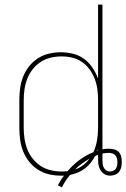

<svg xmlns="http://www.w3.org/2000/svg" viewBox="-20 -755 549 834"><path d="M249 59 231 50Q237 39 243.5 28.5Q250 18 258 8Q254 8 251 8Q248 8 244 8Q218 8 192.5 2Q167 -4 145 -18Q123 -32 106.5 -53Q90 -74 80.5 -98Q71 -122 67.5 -148Q64 -174 64 -200V-320Q64 -346 67.5 -372Q71 -398 80.5 -422Q90 -446 106.5 -467Q123 -488 145 -502Q167 -516 192.5 -522Q218 -528 244 -528Q271 -528 297.5 -521.5Q324 -515 345.5 -499Q367 -483 382 -460.5Q397 -438 406 -413V-735H425V-106Q432 -108 439 -108.5Q446 -109 452 -109Q464 -109 476 -106Q488 -103 496 -94.5Q504 -86 506.5 -74Q509 -62 509 -51Q509 -39 506.5 -28Q504 -17 497 -8.5Q490 0 479.5 4Q469 8 458 8Q443 8 431 -0.5Q419 -9 413 -22.5Q407 -36 406.5 -50.5Q406 -65 406 -79V-80Q406 -81 406 -81.5Q406 -82 406 -82Q402 -81 399 -80Q396 -79 393 -77Q385 -62 374 -48Q363 -34 348.5 -23Q334 -12 318 -5.5Q302 1 284 5Q274 17 265 30.5Q256 44 249 59ZM248 -10Q254 -10 260.5 -10.5Q267 -11 273 -11Q296 -38 324.5 -59.5Q353 -81 386 -94Q397 -119 401.5 -146Q406 -173 406 -200V-320Q406 -343 403 -366.5Q400 -390 391.5 -412Q383 -434 369.5 -453Q356 -472 336.5 -485.5Q317 -499 294 -504.5Q271 -510 248 -510Q224 -510 200.5 -504.5Q177 -499 157 -486Q137 -473 122 -454Q107 -435 98.5 -413Q90 -391 86.5 -367.5Q83 -344 83 -320V-200Q83 -176 86.5 -152.5Q90 -129 98.5 -107Q107 -85 122 -66Q137 -47 157 -34Q177 -21 200.5 -15.5Q224 -10 248 -10ZM403 -100Q404 -101 404.5 -101Q405 -101 406 -101V-107Q405 -106 404.5 -104Q404 -102 403 -100ZM457 -10Q465 -10 472 -13Q479 -16 483 -22Q487 -28 488.5 -35.5Q490 -43 490 -50Q490 -59 488 -67Q486 -75 480.5 -81Q475 -87 467 -89Q459 -91 451 -91Q445 -91 438 -90Q431 -89 425 -88V-83Q425 -77 425 -71Q425 -65 425 -59Q425 -51 426 -42.5Q427 -34 431 -26.5Q435 -19 442 -14.5Q449 -10 457 -10ZM306 -19Q325 -25 341 -37.5Q357 -50 369 -66Q352 -56 336 -44.5Q320 -33 306 -19Z"/></svg>

Font: Iosevka SS04 Thin
Style: Regular
Weight: 100
Monospace: yes
Designer: Belleve Invis
Foundry: Belleve Invis
Version: Version 19.0.0; ttfautohint (v1.8.4)